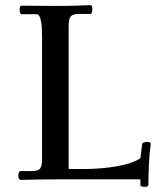

<svg xmlns="http://www.w3.org/2000/svg" viewBox="-20 -695 617 744"><path d="M246 -40H304Q373 -40 434 -51Q495 -62 524 -82L531 -137Q532 -141 537.5 -143Q543 -145 550 -145Q565 -145 564 -137Q559 -100 557 -58Q555 -16 555 22Q555 29 540 29Q534 29 529 27.5Q524 26 524 22V0H199Q157 0 132 0.5Q107 1 91 1.5Q75 2 59 2Q55 2 53 -3Q51 -8 51 -14Q51 -21 53 -26.5Q55 -32 59 -32H102Q128 -32 135.5 -42Q143 -52 143 -78V-552Q143 -591 139.5 -609.5Q136 -628 131.5 -634Q127 -640 122 -640H64Q56 -640 56 -659Q56 -664 57.5 -668.5Q59 -673 64 -673Q96 -673 128 -672.5Q160 -672 190 -672Q233 -672 257.5 -672.5Q282 -673 298 -674Q314 -675 330 -675Q335 -675 336.5 -670Q338 -665 338 -659Q338 -652 336 -646.5Q334 -641 330 -641H287Q262 -641 254 -631Q246 -621 246 -595Z"/></svg>

Font: Sedan
Style: Regular
Weight: 400
Designer: Sebastian Salazar
Foundry: Sebastian Salazar
Version: Version 1.100; ttfautohint (v1.8.4.7-5d5b)